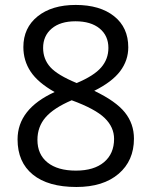

<svg xmlns="http://www.w3.org/2000/svg" viewBox="-20 -744 612 774"><path d="M285.2 -724.1Q382.8 -724.1 439.9 -678.7Q497.1 -633.3 497.1 -553.2Q497.1 -500.5 464.4 -457Q431.6 -413.6 359.9 -377.9Q446.8 -336.4 483.4 -290.8Q520 -245.1 520 -185.1Q520 -96.2 458 -43.2Q396 9.8 288.1 9.8Q173.8 9.8 112.3 -40.3Q50.8 -90.3 50.8 -182.1Q50.8 -304.7 200.2 -373Q132.8 -411.1 103.5 -455.3Q74.2 -499.5 74.2 -554.2Q74.2 -631.8 131.6 -678Q189 -724.1 285.2 -724.1ZM130.9 -180.2Q130.9 -121.6 171.6 -88.9Q212.4 -56.2 286.1 -56.2Q358.9 -56.2 399.4 -90.3Q439.9 -124.5 439.9 -184.1Q439.9 -231.4 401.9 -268.3Q363.8 -305.2 269 -339.8Q196.3 -308.6 163.6 -270.8Q130.9 -232.9 130.9 -180.2ZM284.2 -658.2Q223.1 -658.2 188.5 -628.9Q153.8 -599.6 153.8 -550.8Q153.8 -505.9 182.6 -473.6Q211.4 -441.4 289.1 -409.2Q358.9 -438.5 387.9 -472.2Q417 -505.9 417 -550.8Q417 -600.1 381.6 -629.2Q346.2 -658.2 284.2 -658.2Z"/></svg>

Font: f02537652
Style: Regular
Weight: 400
Foundry: Ascender Corporation
Version: Version 1.10